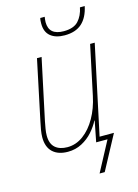

<svg xmlns="http://www.w3.org/2000/svg" viewBox="-133 -806 752 1047"><g transform="rotate(-15 243.0 -282.5)"><path d="M307 -608Q257 -608 228 -631.5Q199 -655 199 -702Q199 -709 199.5 -718Q200 -727 202 -734H227Q226 -726 225 -718.5Q224 -711 224 -704Q224 -631 308 -631Q364 -631 390.5 -659.5Q417 -688 426 -734H453Q440 -672 404.5 -640Q369 -608 307 -608ZM295 169 385 0H321L344 -117H342Q327 -87 301 -57.5Q275 -28 239 -9Q203 10 160 10Q105 10 74.5 -18.5Q44 -47 44 -102Q44 -120 48 -144Q52 -168 57 -190L128 -527H154L81 -184Q77 -163 73.5 -143Q70 -123 70 -105Q70 -59 95 -37Q120 -15 164 -15Q212 -15 253.5 -45.5Q295 -76 325 -129Q355 -182 369 -249L428 -527H454L347 -25H428L324 169Z"/></g></svg>

Font: Noto Sans SemiCondensed Thin
Style: Italic
Weight: 100
Width: 4
Italic angle: -12°
Designer: Monotype Design Team
Foundry: Monotype Imaging Inc.
Version: Version 2.013; ttfautohint (v1.8.4.7-5d5b)